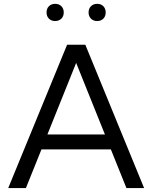

<svg xmlns="http://www.w3.org/2000/svg" viewBox="-20 -961 778 981"><path d="M112.3 0H22L322.8 -732.4H416L716.3 0H626L546.4 -197.8H191.9ZM222.2 -273.9H516.1L369.1 -639.6ZM476.6 -853.5Q457 -853.5 444.8 -865.7Q432.6 -877.9 432.6 -897.5Q432.6 -917 444.8 -929.2Q457 -941.4 476.6 -941.4Q496.1 -941.4 508.1 -929.2Q520 -917 520 -897.5Q520 -877.9 508.1 -865.7Q496.1 -853.5 476.6 -853.5ZM261.7 -853.5Q242.2 -853.5 230 -865.7Q217.8 -877.9 217.8 -897.5Q217.8 -917 230 -929.2Q242.2 -941.4 261.7 -941.4Q281.2 -941.4 293.5 -929.2Q305.7 -917 305.7 -897.5Q305.7 -877.9 293.5 -865.7Q281.2 -853.5 261.7 -853.5Z"/></svg>

Font: Kumbh Sans
Style: Regular
Weight: 400
Version: Version 1.005